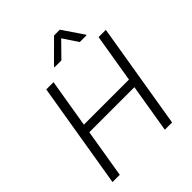

<svg xmlns="http://www.w3.org/2000/svg" viewBox="-252 -1091 1243 1243"><g transform="rotate(-45 369.5 -469.5)"><path d="M51.1 0 171.9 -727.3H238.3L182.9 -393.8H595.5L650.9 -727.3H717.3L596.6 0H530.2L585.6 -334.2H172.9L117.5 0ZM310 -790.8 311.1 -795.8 454.5 -938.6H507.5L604.4 -795.8L603.7 -790.8H541.9L474.4 -893.1L373.9 -790.8Z"/></g></svg>

Font: Inter P Light
Style: Italic
Weight: 300
Italic angle: 9.39999°
Designer: Rasmus Andersson
Foundry: rsms
Version: Version 3.018;git-588b23468